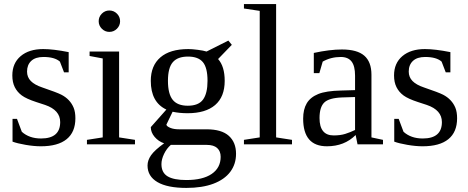

<svg xmlns="http://www.w3.org/2000/svg" viewBox="-20 -714 2318 950"><path d="M353 -128.9Q353 -60.5 309.8 -25.4Q266.6 9.8 182.1 9.8Q147.9 9.8 106.7 2.7Q65.4 -4.4 42 -13.2V-126H64L87.9 -62Q124.5 -28.8 183.1 -28.8Q277.8 -28.8 277.8 -109.9Q277.8 -169.4 203.1 -194.8L159.7 -209Q110.4 -225.1 87.9 -241.7Q65.4 -258.3 53.2 -282.5Q41 -306.6 41 -340.8Q41 -401.4 82.3 -436.3Q123.5 -471.2 193.8 -471.2Q244.1 -471.2 319.8 -456.1V-356H296.9L276.4 -409.2Q250.5 -432.1 194.8 -432.1Q155.3 -432.1 134.5 -412.6Q113.8 -393.1 113.8 -359.9Q113.8 -332 132.6 -313Q151.4 -293.9 189.5 -281.2Q261.2 -256.8 283.2 -245.6Q305.2 -234.4 320.6 -218Q335.9 -201.7 344.5 -180.7Q353 -159.7 353 -128.9Z M574.2 -608.9Q574.2 -587.4 558.6 -571.8Q543 -556.2 521 -556.2Q499.5 -556.2 483.9 -571.8Q468.3 -587.4 468.3 -608.9Q468.3 -630.9 483.9 -646.5Q499.5 -662.1 521 -662.1Q543 -662.1 558.6 -646.5Q574.2 -630.9 574.2 -608.9ZM569.3 -34.2 647.9 -22V0H410.2V-22L488.3 -34.2V-424.8L423.3 -437V-459H569.3Z M1091.8 -314Q1091.8 -234.9 1044.4 -194.3Q997.1 -153.8 908.2 -153.8Q868.2 -153.8 834 -161.1L803.2 -97.2Q804.7 -88.9 822.3 -81.5Q839.8 -74.2 866.2 -74.2H1002Q1076.2 -74.2 1112.1 -42Q1147.9 -9.8 1147.9 46.9Q1147.9 98.1 1119.4 136.2Q1090.8 174.3 1035.6 195.1Q980.5 215.8 901.9 215.8Q808.1 215.8 759 187Q710 158.2 710 105Q710 79.1 727.5 54Q745.1 28.8 792 -4.9Q764.2 -14.2 745.1 -36.6Q726.1 -59.1 726.1 -85L803.2 -171.9Q726.1 -208 726.1 -314Q726.1 -389.2 773.7 -430.2Q821.3 -471.2 912.1 -471.2Q930.2 -471.2 958.5 -467.5Q986.8 -463.9 1002 -459L1109.9 -513.2L1127 -492.2L1059.1 -421.9Q1091.8 -385.3 1091.8 -314ZM1071.8 62Q1071.8 34.2 1054.7 18.6Q1037.6 2.9 1002.9 2.9H825.2Q804.7 20.5 791.7 47.6Q778.8 74.7 778.8 98.1Q778.8 140.1 809.1 158.4Q839.4 176.8 901.9 176.8Q983.4 176.8 1027.6 146.5Q1071.8 116.2 1071.8 62ZM909.2 -190.9Q962.4 -190.9 984.6 -221.4Q1006.8 -252 1006.8 -314Q1006.8 -378.9 983.9 -406.5Q960.9 -434.1 910.2 -434.1Q858.9 -434.1 835 -406.2Q811 -378.4 811 -314Q811 -249.5 834.5 -220.2Q857.9 -190.9 909.2 -190.9Z M1346.2 -34.2 1424.8 -22V0H1187V-22L1265.1 -34.2V-660.2L1187 -671.9V-693.8H1346.2Z M1671.9 -469.2Q1747.1 -469.2 1782.5 -438.5Q1817.9 -407.7 1817.9 -344.2V-34.2L1875 -22V0H1749L1739.7 -45.9Q1684.1 9.8 1597.7 9.8Q1480 9.8 1480 -127Q1480 -172.9 1497.8 -202.9Q1515.6 -232.9 1554.7 -248.8Q1593.8 -264.6 1668 -266.1L1736.8 -268.1V-339.8Q1736.8 -387.2 1719.5 -409.7Q1702.1 -432.1 1666 -432.1Q1617.2 -432.1 1576.7 -409.2L1560.1 -352.1H1532.7V-452.1Q1611.8 -469.2 1671.9 -469.2ZM1736.8 -233.9 1672.9 -231.9Q1607.4 -229.5 1584.2 -206.5Q1561 -183.6 1561 -129.9Q1561 -43.9 1630.9 -43.9Q1664.1 -43.9 1688.2 -51.5Q1712.4 -59.1 1736.8 -70.8Z M2241.7 -128.9Q2241.7 -60.5 2198.5 -25.4Q2155.3 9.8 2070.8 9.8Q2036.6 9.8 1995.4 2.7Q1954.1 -4.4 1930.7 -13.2V-126H1952.6L1976.6 -62Q2013.2 -28.8 2071.8 -28.8Q2166.5 -28.8 2166.5 -109.9Q2166.5 -169.4 2091.8 -194.8L2048.3 -209Q1999 -225.1 1976.6 -241.7Q1954.1 -258.3 1941.9 -282.5Q1929.7 -306.6 1929.7 -340.8Q1929.7 -401.4 1970.9 -436.3Q2012.2 -471.2 2082.5 -471.2Q2132.8 -471.2 2208.5 -456.1V-356H2185.5L2165 -409.2Q2139.2 -432.1 2083.5 -432.1Q2043.9 -432.1 2023.2 -412.6Q2002.4 -393.1 2002.4 -359.9Q2002.4 -332 2021.2 -313Q2040 -293.9 2078.1 -281.2Q2149.9 -256.8 2171.9 -245.6Q2193.8 -234.4 2209.2 -218Q2224.6 -201.7 2233.2 -180.7Q2241.7 -159.7 2241.7 -128.9Z"/></svg>

Font: Tinos
Style: Regular
Weight: 400
Designer: Steve Matteson
Foundry: Monotype Imaging Inc.
Version: Version 1.23